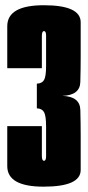

<svg xmlns="http://www.w3.org/2000/svg" viewBox="-20 -700 334 727"><path d="M145 6.8Q7.5 6.8 7.5 -71Q7.5 -148.8 7.5 -222.5H138.5Q138.5 -127.8 138.5 -109.5Q138.5 -91.2 146.5 -91.2Q154.5 -91.2 154.5 -108.4Q154.5 -125.5 154.5 -221.5Q154.5 -260.8 147 -274.9Q139.5 -289 119.5 -289.8V-383.2Q139.5 -384 147 -397.5Q154.5 -411 154.5 -450.2Q154.5 -548.8 154.5 -565.5Q154.5 -582.2 146.5 -582.2Q138.5 -582.2 138.5 -563.6Q138.5 -545 138.5 -441.8H7.5Q7.5 -521 7.5 -600.6Q7.5 -680.2 145.8 -680.2Q285.5 -680.2 285.5 -615.6Q285.5 -551 285.5 -484Q285.5 -439.5 284.1 -389.4Q282.8 -339.2 216 -337Q283 -334.8 284.2 -283.5Q285.5 -232.2 285.5 -187.8Q285.5 -119.8 285.5 -56.5Q285.5 6.8 145 6.8Z"/></svg>

Font: Anybody UltraCondensed Thin
Style: Regular
Weight: 100
Width: 1
Designer: Tyler Finck
Foundry: Etcetera Type Company
Version: Version 1.110